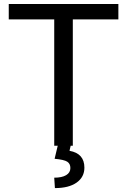

<svg xmlns="http://www.w3.org/2000/svg" viewBox="-20 -731 637 963"><path d="M573.7 -633.8H345.2V0H252V-633.8H23.9V-710.9H573.7ZM334.5 0 328.6 25.4Q403.3 38.6 403.3 109.9Q403.3 157.2 364.3 184.8Q325.2 212.4 255.4 212.4L252 160.2Q290.5 160.2 311.8 147.5Q333 134.8 333 111.8Q333 90.3 317.4 80.1Q301.8 69.8 253.9 65.4L269.5 0Z"/></svg>

Font: Roboto-ThirdPerson-AD3FC
Style: ThirdPerson-AD3FC
Weight: 400
Designer: Google
Version: Version 2.137; 2017